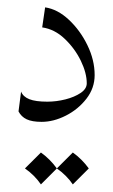

<svg xmlns="http://www.w3.org/2000/svg" viewBox="-20 -317 301 511"><path d="M100.1 -297.4Q133.3 -292.5 163.3 -264.4Q193.4 -236.3 212.6 -196.8Q231.9 -157.2 231.9 -117.2Q231.9 -82.5 210 -54.2Q188 -25.9 155.3 -9.3Q122.6 7.3 90.8 7.3Q65.4 7.3 51 0.5Q36.6 -6.3 29.3 -20.5L36.1 -73.2Q41.5 -59.6 58.1 -53Q74.7 -46.4 106 -46.4Q129.9 -46.4 154.1 -52.5Q178.2 -58.6 194.6 -69.6Q210.9 -80.6 210.9 -95.2Q210.9 -122.6 195.1 -155.3Q179.2 -188 152.3 -213.6Q125.5 -239.3 92.3 -244.1ZM88.9 88.9Q113.3 106.4 131.3 131.3L88.9 173.8Q72.3 149.4 46.4 131.3ZM173.8 88.9Q198.2 106.4 216.3 131.3L173.8 173.8Q157.2 149.4 131.3 131.3Z"/></svg>

Font: Lateef ExtraLight
Style: Regular
Weight: 200
Designer: SIL International
Foundry: SIL International
Version: Version 4.200